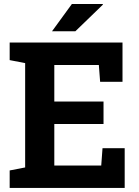

<svg xmlns="http://www.w3.org/2000/svg" viewBox="-20 -919 679 939"><path d="M27.3 0V-85.4L103 -100.1V-610.4L27.3 -625V-710.9H579.1V-519H469.7L463.4 -601.1H245.6V-422.4H486.3V-312.5H245.6V-109.4H475.1L481.4 -194.3H589.8V0ZM234.4 -766.1 331.5 -899.4H482.4L483.4 -896.5L348.6 -766.1H238.3Z"/></svg>

Font: Robotiche
Style: Bold
Weight: 700
Designer: Google
Version: Version 2.001